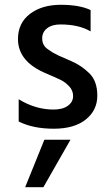

<svg xmlns="http://www.w3.org/2000/svg" viewBox="-20 -532 459 801"><path d="M161 249H85L165 51H274ZM58 -25V-118Q128 -75 203 -75Q242 -75 263.5 -91Q285 -107 285 -131Q285 -155 268 -172.5Q251 -190 233.5 -198.5Q216 -207 174 -225Q55 -274 55 -369Q55 -436 105 -474Q155 -512 233.5 -512Q312 -512 358 -490V-401Q309 -430 232 -430Q197 -430 176.5 -414Q156 -398 156 -372Q156 -341 182 -325Q190 -320 194.5 -316.5Q199 -313 209.5 -308Q220 -303 225 -300Q240 -293 279.5 -276Q319 -259 352.5 -226.5Q386 -194 386 -133Q386 -72 338 -33.5Q290 5 204 5Q118 5 58 -25Z"/></svg>

Font: Hind Guntur Medium
Style: Regular
Weight: 500
Designer: Manushi Parikh, Hitesh Malaviya
Foundry: Indian Type Foundry
Version: Version 1.000;PS 1.0;hotconv 1.0.86;makeotf.lib2.5.63406; tt